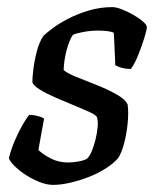

<svg xmlns="http://www.w3.org/2000/svg" viewBox="-20 -520 437 540"><path d="M129 0Q112 0 91.5 -8Q71 -16 52.5 -28Q34 -40 21 -53Q8 -66 5 -75Q11 -100 22 -125.5Q33 -151 44.5 -170.5Q56 -190 62 -197Q70 -197 78 -195.5Q86 -194 93.5 -191.5Q101 -189 104 -186Q101 -170 97 -148.5Q93 -127 88 -98Q102 -85 123.5 -74Q145 -63 172 -63Q183 -63 198.5 -65.5Q214 -68 224 -73Q232 -80 238 -94.5Q244 -109 248.5 -127Q253 -145 254.5 -162Q256 -179 253 -190Q251 -196 232.5 -204.5Q214 -213 188.5 -223.5Q163 -234 137.5 -245Q112 -256 93 -267.5Q74 -279 71 -289Q71 -302 74 -326.5Q77 -351 84 -377Q91 -403 102 -419Q110 -427 128 -440.5Q146 -454 172 -467.5Q198 -481 230 -490.5Q262 -500 296 -500Q306 -500 322 -494Q338 -488 354.5 -478.5Q371 -469 382 -459.5Q393 -450 393 -444Q393 -436 385.5 -412Q378 -388 368 -363.5Q358 -339 348 -326Q339 -326 330 -327.5Q321 -329 314 -332Q307 -335 304 -337Q304 -350 303 -366.5Q302 -383 301.5 -399.5Q301 -416 300 -428Q290 -432 278 -433Q266 -434 257 -434Q235 -434 214 -430Q193 -426 185 -422Q175 -407 167.5 -379.5Q160 -352 159 -323Q169 -314 195 -303.5Q221 -293 251.5 -281Q282 -269 307 -255Q332 -241 339 -226Q342 -203 339 -173Q336 -143 329 -116.5Q322 -90 312 -75Q299 -60 277 -46Q255 -32 229 -22Q203 -12 177 -6Q151 0 129 0Z"/></svg>

Font: Texturina Medium 12pt Medium
Style: Italic
Weight: 500
Italic angle: -11°
Version: Version 1.002